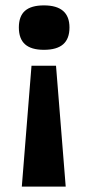

<svg xmlns="http://www.w3.org/2000/svg" viewBox="-20 -560 328 713"><path d="M97 -316H188L224 133H61ZM143 -540Q238 -540 238 -458Q238 -416 214.5 -395.5Q191 -375 143 -375Q96 -375 73 -395.5Q50 -416 50 -458Q50 -500 73 -520Q96 -540 143 -540Z"/></svg>

Font: Bricolage Grotesque 48pt Condensed ExtraBold
Style: Bold
Weight: 700
Version: Version 1.000;gftools[0.9.30]